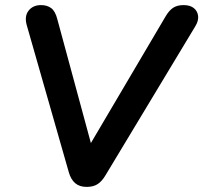

<svg xmlns="http://www.w3.org/2000/svg" viewBox="-20 -725 797 753"><path d="M320 8Q292 8 275 -6.5Q258 -21 250 -49L85 -626Q75 -661 92 -683Q109 -705 141 -705Q165 -705 181 -693Q197 -681 205 -649L350 -114H307L629 -660Q643 -684 659 -694.5Q675 -705 700 -705Q726 -705 740.5 -693Q755 -681 757 -662Q759 -643 746 -622L394 -38Q380 -14 363 -3Q346 8 320 8Z"/></svg>

Font: Nunito Variable Extra Light
Style: Italic
Weight: 200
Italic angle: -9°
Designer: Vernon Adams
Foundry: Vernon Adams
Version: Version 3.602